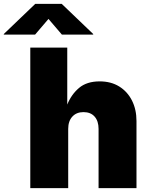

<svg xmlns="http://www.w3.org/2000/svg" viewBox="-107 -974 777 994"><path d="M246.1 -306.6V0H49.8V-727.5H241.2V-432.6Q262.2 -484.9 302.2 -518.8Q342.3 -552.7 409.2 -552.7Q467.3 -552.7 510 -526.4Q552.7 -500 576.2 -453.6Q599.6 -407.2 599.6 -347.7V0H403.3V-306.6Q403.3 -347.2 382.8 -370.4Q362.3 -393.6 325.2 -393.6Q289.1 -393.6 267.6 -370.4Q246.1 -347.2 246.1 -306.6ZM74.7 -794.9H-87.4V-797.9L75.7 -954.1H212.4L375.5 -797.9V-794.9H213.4L144 -876Z"/></svg>

Font: Inter Black
Style: Regular
Weight: 900
Designer: Rasmus Andersson
Foundry: rsms
Version: Version 4.000;git-a52131595